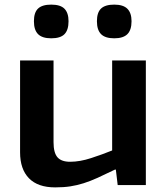

<svg xmlns="http://www.w3.org/2000/svg" viewBox="-20 -802 722 832"><path d="M202 -636Q163 -636 145 -654Q127 -672 127 -710Q127 -748 145 -765Q163 -782 202 -782Q242 -782 259.5 -764Q277 -746 277 -710Q277 -672 259.5 -654Q242 -636 202 -636ZM475 -636Q436 -636 418 -654Q400 -672 400 -710Q400 -748 418 -765Q436 -782 475 -782Q514 -782 532 -764Q550 -746 550 -710Q550 -672 532 -654Q514 -636 475 -636ZM219 10Q144 10 105.5 -29.5Q67 -69 67 -142V-540H212V-186Q212 -140 229 -120.5Q246 -101 284 -101Q326 -101 375 -117Q424 -133 466 -150V-540H612V0H490L482 -67H478Q435 -46 403 -31.5Q371 -17 342.5 -8Q314 1 285 5.5Q256 10 219 10Z"/></svg>

Font: Encode Sans Wide
Style: SemiBold
Weight: 600
Designer: Pablo Impallari, Andres Torresi
Foundry: Pablo Impallari, Andres Torresi
Version: Version 1.000; ttfautohint (v1.00) -l 8 -r 50 -G 200 -x 14 -